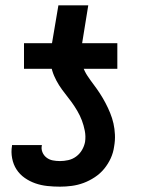

<svg xmlns="http://www.w3.org/2000/svg" viewBox="-20 -692 540 720"><path d="M70 -434V-530H175L199 -672H311L288 -530H420V-434ZM205 8Q181 8 157.5 5.5Q134 3 112.5 -4.5Q91 -12 72.5 -25Q54 -38 42 -56.5Q30 -75 25.5 -98.5Q21 -122 25 -145Q25 -146 25 -147Q25 -148 25 -148H137Q137 -148 137 -147.5Q137 -147 137 -147Q134 -134 139 -121.5Q144 -109 154.5 -101Q165 -93 178 -90.5Q191 -88 205 -88Q220 -88 236 -91.5Q252 -95 265.5 -105Q279 -115 287.5 -129.5Q296 -144 299 -160Q302 -181 298 -201.5Q294 -222 287 -240.5Q280 -259 270 -276Q260 -293 248.5 -309Q237 -325 224.5 -340.5Q212 -356 201.5 -372.5Q191 -389 183 -407.5Q175 -426 171.5 -446Q168 -466 170 -487.5Q172 -509 175 -530H288Q284 -508 283.5 -486.5Q283 -465 290 -444.5Q297 -424 308 -407.5Q319 -391 331.5 -374.5Q344 -358 355 -341Q366 -324 375.5 -306Q385 -288 393 -268.5Q401 -249 405.5 -229Q410 -209 411 -187Q412 -165 408 -143Q405 -120 395.5 -99Q386 -78 371 -59.5Q356 -41 335.5 -27.5Q315 -14 293.5 -6Q272 2 249.5 5Q227 8 205 8Z"/></svg>

Font: Iosevka Curly Oblique
Style: Bold
Weight: 700
Italic angle: -9°
Monospace: yes
Designer: Belleve Invis
Foundry: Belleve Invis
Version: Version 11.1.0; ttfautohint (v1.8.3)